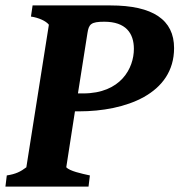

<svg xmlns="http://www.w3.org/2000/svg" viewBox="-25 -687 661 707"><path d="M-5 0H301L306 -41C274 -48 232 -57 219 -71L251 -277H266C436 -277 616 -340 616 -510C616 -614 538 -667 382 -667H95L89 -626C117 -622 144 -610 155 -596L72 -71C51 -55 33 -46 0 -41ZM262 -343 297 -565C302 -598 310 -607 359 -607C438 -607 468 -565 468 -507C468 -436 420 -343 281 -343Z"/></svg>

Font: Caladea
Style: Bold Italic
Weight: 700
Italic angle: -9°
Designer: Carolina Giovagnoli and Andres Torresi
Foundry: Carolina Giovagnoli & Andres Torresi
Version: Version 1.001;hotconv 1.0.109;makeotfexe 2.5.65596